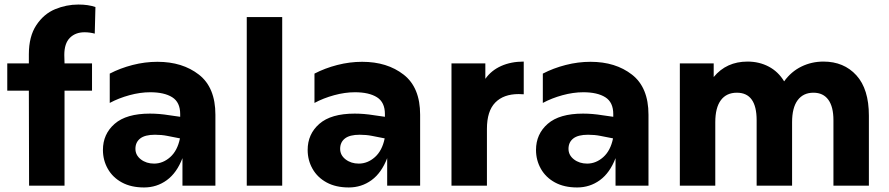

<svg xmlns="http://www.w3.org/2000/svg" viewBox="-20 -817 3911 845"><path d="M325 -797Q369 -797 400 -786L397 -669Q375 -675 352 -675Q312 -675 287.5 -650.5Q263 -626 263 -575L264 -538H385V-418H264V0H108L107 -418H12V-538H107V-578Q107 -657 140 -706.5Q173 -756 222.5 -776.5Q272 -797 325 -797Z M783 -121Q758 -56 714 -24Q670 8 614 8Q557 8 516.5 -14Q476 -36 454.5 -74Q433 -112 433 -157Q433 -227 484.5 -272Q536 -317 640 -317Q681 -317 724 -310L773 -303V-315Q773 -367 738 -389Q703 -411 641 -411Q597 -411 549.5 -398Q502 -385 463 -364V-493Q509 -517 563.5 -531Q618 -545 673 -545Q783 -545 855.5 -488.5Q928 -432 928 -312V0H783ZM658 -97Q697 -97 729 -125.5Q761 -154 772 -208L716 -219Q691 -224 662 -224Q618 -224 597 -207.5Q576 -191 576 -162Q576 -134 600 -115.5Q624 -97 658 -97Z M1066 -742H1222V0H1066Z M1684 -121Q1659 -56 1615 -24Q1571 8 1515 8Q1458 8 1417.5 -14Q1377 -36 1355.5 -74Q1334 -112 1334 -157Q1334 -227 1385.5 -272Q1437 -317 1541 -317Q1582 -317 1625 -310L1674 -303V-315Q1674 -367 1639 -389Q1604 -411 1542 -411Q1498 -411 1450.5 -398Q1403 -385 1364 -364V-493Q1410 -517 1464.5 -531Q1519 -545 1574 -545Q1684 -545 1756.5 -488.5Q1829 -432 1829 -312V0H1684ZM1559 -97Q1598 -97 1630 -125.5Q1662 -154 1673 -208L1617 -219Q1592 -224 1563 -224Q1519 -224 1498 -207.5Q1477 -191 1477 -162Q1477 -134 1501 -115.5Q1525 -97 1559 -97Z M1967 -538H2116V-470Q2142 -507 2185.5 -526.5Q2229 -546 2285 -546V-402Q2277 -403 2263 -403Q2196 -403 2159.5 -365.5Q2123 -328 2123 -250V0H1967Z M2689 -121Q2664 -56 2620 -24Q2576 8 2520 8Q2463 8 2422.5 -14Q2382 -36 2360.5 -74Q2339 -112 2339 -157Q2339 -227 2390.5 -272Q2442 -317 2546 -317Q2587 -317 2630 -310L2679 -303V-315Q2679 -367 2644 -389Q2609 -411 2547 -411Q2503 -411 2455.5 -398Q2408 -385 2369 -364V-493Q2415 -517 2469.5 -531Q2524 -545 2579 -545Q2689 -545 2761.5 -488.5Q2834 -432 2834 -312V0H2689ZM2564 -97Q2603 -97 2635 -125.5Q2667 -154 2678 -208L2622 -219Q2597 -224 2568 -224Q2524 -224 2503 -207.5Q2482 -191 2482 -162Q2482 -134 2506 -115.5Q2530 -97 2564 -97Z M3804 -308V0H3648V-288Q3648 -347 3625.5 -378Q3603 -409 3560 -409Q3515 -409 3490.5 -376Q3466 -343 3466 -279V0H3310V-288Q3310 -409 3223 -409Q3177 -409 3152.5 -376Q3128 -343 3128 -279V0H2972V-538H3121V-478Q3177 -546 3270 -546Q3321 -546 3363 -524Q3405 -502 3431 -459Q3462 -502 3507 -524Q3552 -546 3604 -546Q3694 -546 3749 -485.5Q3804 -425 3804 -308Z"/></svg>

Font: Chess Sans
Style: Bold
Weight: 700
Designer: Wolf Bōese
Foundry: Wolf Bōese
Version: Version 7.223